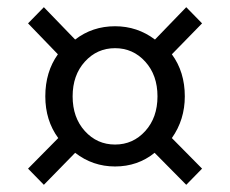

<svg xmlns="http://www.w3.org/2000/svg" viewBox="-20 -597 640 534"><path d="M58 -128 142 -213Q106 -262 106 -329Q106 -397 141 -446L58 -532L102 -577L189 -487Q237 -524 300 -524Q362 -524 411 -487L498 -577L542 -532L458 -446Q494 -397 494 -329Q494 -264 458 -213L542 -128L498 -83L410 -172Q363 -134 300 -134Q238 -134 189 -172L102 -83ZM418 -329Q418 -388 384 -425.5Q350 -463 300 -463Q250 -463 216 -425.5Q182 -388 182 -329Q182 -270 216 -232.5Q250 -195 300 -195Q350 -195 384 -232.5Q418 -270 418 -329Z"/></svg>

Font: Office Code Pro
Style: Regular
Weight: 400
Designer: Nathan Rutzky & Paul D. Hunt
Foundry: Adobe Systems Incorporated
Version: Version 1.004